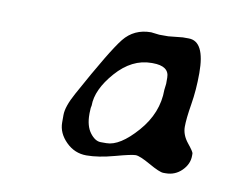

<svg xmlns="http://www.w3.org/2000/svg" viewBox="-44 -712 495 392"><g transform="rotate(10 203.0 -516.5)"><path d="M289.6 -569.3Q289.6 -593.3 255.4 -593.3H252.9Q212.4 -593.3 179.9 -556.4Q147.5 -519.5 147.5 -486.3L146.5 -481.4L146 -470.7V-468.3Q146 -443.8 156.5 -429.9Q167 -416 178.7 -416H190.4Q218.3 -416 253.2 -455.8Q288.1 -495.6 288.1 -543.9L289.6 -556.6ZM318.8 -655.8Q352.5 -655.8 352.5 -589.8Q352.5 -555.2 347.4 -524.4Q342.3 -493.7 342.3 -476.8Q342.3 -460 354.7 -444.6Q367.2 -429.2 367.2 -425.8V-420.9Q367.2 -403.8 353.5 -390.1Q339.8 -376.5 320.3 -376.5H315.4Q307.6 -376.5 284.9 -389.4Q262.2 -402.3 253.7 -402.3Q245.1 -402.3 212.2 -393.3Q179.2 -384.3 154.5 -384.3Q129.9 -384.3 112.1 -402.1Q94.2 -419.9 94.2 -441.9V-457.5Q94.2 -475.1 110.4 -504.4Q164.1 -602.5 185.1 -628.7Q206.1 -654.8 241.2 -654.8L258.3 -652.8H276.9L306.6 -655.8Z"/></g></svg>

Font: Averia Libre
Style: Italic
Weight: 400
Italic angle: -7.90001°
Version: Version 1.002